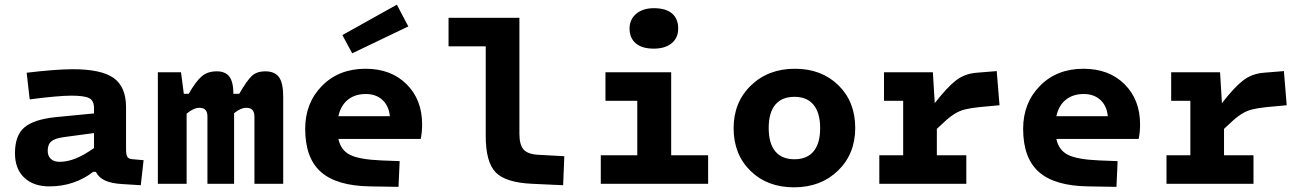

<svg xmlns="http://www.w3.org/2000/svg" viewBox="-20 -786 5566 821"><path d="M519 -327V-149Q519 -123 525 -114.5Q531 -106 549 -105L594 -101L582 6L501 1Q455 -2 428.5 -14.5Q402 -27 390 -51H378Q340 -21 292.5 -5Q245 11 191 11Q123 11 83.5 -26.5Q44 -64 44 -131Q44 -206 83.5 -240.5Q123 -275 217 -285L382 -301V-324Q382 -356 361 -366.5Q340 -377 285 -377Q259 -377 213 -373Q167 -369 107 -361L94 -475Q152 -482 203 -486Q254 -490 292 -490Q413 -490 466 -452.5Q519 -415 519 -327ZM184 -141Q184 -119 197.5 -106.5Q211 -94 235 -94Q268 -94 304 -108.5Q340 -123 382 -153V-217L255 -200Q216 -195 200 -182Q184 -169 184 -141Z M655 -477H754L766 -385H787Q818 -439 843 -460Q868 -481 907 -481Q944 -481 961 -458Q978 -435 978 -385H1003Q1036 -442 1057 -461.5Q1078 -481 1114 -481Q1155 -481 1173 -456Q1191 -431 1191 -373V0H1068V-286Q1068 -306 1059.5 -315.5Q1051 -325 1033 -325Q1021 -325 1008.5 -319.5Q996 -314 981 -302V0H867V-288Q867 -307 858.5 -316Q850 -325 833 -325Q820 -325 807 -319Q794 -313 778 -300V0H655Z M1611 -100 1689 -97 1684 13 1563 11Q1420 9 1352.5 -50.5Q1285 -110 1285 -235Q1285 -346 1357 -419Q1429 -492 1543 -492Q1652 -492 1718.5 -426Q1785 -360 1785 -254Q1785 -238 1783.5 -222Q1782 -206 1779 -192H1427Q1437 -144 1476.5 -124Q1516 -104 1611 -100ZM1544 -384Q1498 -384 1467.5 -359.5Q1437 -335 1427 -289H1647Q1643 -333 1615.5 -358.5Q1588 -384 1544 -384ZM1486 -558 1444 -636 1677 -766 1726 -673Z M2057 -204V-588H1898V-710H2201V-214Q2201 -166 2219.5 -146Q2238 -126 2284 -124L2393 -118L2388 6L2257 0Q2142 -5 2099.5 -49Q2057 -93 2057 -204Z M2880 -664Q2880 -624 2852 -601Q2824 -578 2775 -578Q2726 -578 2699 -600.5Q2672 -623 2672 -664Q2672 -703 2700.5 -727Q2729 -751 2776 -751Q2827 -751 2853.5 -728.5Q2880 -706 2880 -664ZM2549 0V-122H2705V-355H2569V-477H2850V-122H3008V0Z M3637 -239Q3637 -128 3563.5 -56.5Q3490 15 3375 15Q3261 15 3189 -55.5Q3117 -126 3117 -238Q3117 -349 3191 -420.5Q3265 -492 3379 -492Q3493 -492 3565 -421.5Q3637 -351 3637 -239ZM3267 -239Q3267 -173 3295 -139Q3323 -105 3377 -105Q3431 -105 3459 -139Q3487 -173 3487 -238Q3487 -303 3459 -337.5Q3431 -372 3377 -372Q3323 -372 3295 -338Q3267 -304 3267 -239Z M3740 0V-122H3842V-355H3760V-477H3969L3977 -345Q4030 -413 4067.5 -442Q4105 -471 4156 -475L4242 -482L4254 -336L4168 -328Q4130 -324 4106 -318Q4082 -312 4060 -298Q4044 -288 4026.5 -272.5Q4009 -257 3986 -235V-122H4112V0Z M4681 -100 4759 -97 4754 13 4633 11Q4490 9 4422.5 -50.5Q4355 -110 4355 -235Q4355 -346 4427 -419Q4499 -492 4613 -492Q4722 -492 4788.5 -426Q4855 -360 4855 -254Q4855 -238 4853.5 -222Q4852 -206 4849 -192H4497Q4507 -144 4546.5 -124Q4586 -104 4681 -100ZM4614 -384Q4568 -384 4537.5 -359.5Q4507 -335 4497 -289H4717Q4713 -333 4685.5 -358.5Q4658 -384 4614 -384Z M4968 0V-122H5070V-355H4988V-477H5197L5205 -345Q5258 -413 5295.5 -442Q5333 -471 5384 -475L5470 -482L5482 -336L5396 -328Q5358 -324 5334 -318Q5310 -312 5288 -298Q5272 -288 5254.5 -272.5Q5237 -257 5214 -235V-122H5340V0Z"/></svg>

Font: Intel One Mono
Style: Bold
Weight: 700
Monospace: yes
Designer: Fred Shallcrass
Foundry: Frere-Jones Type LLC
Version: Version 1.400;hotconv 1.1.0;makeotfexe 2.6.0;FJTRelease1.4